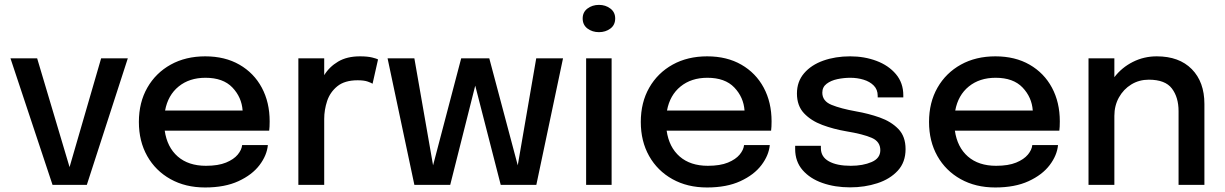

<svg xmlns="http://www.w3.org/2000/svg" viewBox="-20 -776 5142 806"><path d="M516.5 -531 344.5 0H200.5L24 -531H136L272 -74.5L404.5 -531Z M1104.5 -167Q1100.5 -124 1069.5 -83Q1038.5 -42 981 -15.5Q923.5 11 841 11Q758.5 11 695.8 -24Q633 -59 598 -121Q563 -183 563 -264Q563 -346 598.5 -408Q634 -470 696.8 -504.8Q759.5 -539.5 841.5 -539.5Q924.5 -539.5 985.2 -504.5Q1046 -469.5 1079 -408Q1112 -346.5 1112 -266.5Q1112 -257.5 1111.5 -244.8Q1111 -232 1110 -227.5H671.5Q681.5 -158 726.2 -119Q771 -80 844.5 -80Q896 -80 928.8 -93.5Q961.5 -107 978 -127Q994.5 -147 996.5 -167ZM842.5 -449.5Q775 -449.5 730 -413Q685 -376.5 673 -312H998.5Q994.5 -368 955.5 -408.8Q916.5 -449.5 842.5 -449.5Z M1232.5 0V-531H1341V-460.5Q1362.5 -495.5 1399.5 -517.5Q1436.5 -539.5 1491 -539.5Q1523 -539.5 1542.8 -534.5Q1562.5 -529.5 1567 -526.5L1544 -424.5Q1539 -428 1523.8 -433.5Q1508.5 -439 1481.5 -439Q1427 -439 1396.2 -414Q1365.5 -389 1353.2 -351.8Q1341 -314.5 1341 -277V0Z M1719.5 0 1607 -531H1719.5L1798 -82L1916 -531H2034L2153.5 -82L2231 -531H2343.5L2231.5 0H2082L1975 -416.5L1870 0Z M2494.5 -641Q2466.5 -641 2446.2 -656.2Q2426 -671.5 2426 -698.5Q2426 -725 2446.2 -740.2Q2466.5 -755.5 2494.5 -755.5Q2522 -755.5 2542.2 -740.2Q2562.5 -725 2562.5 -698.5Q2562.5 -671 2542.2 -656Q2522 -641 2494.5 -641ZM2440.5 0V-531H2547.5V0Z M3211.5 -167Q3207.5 -124 3176.5 -83Q3145.5 -42 3088 -15.5Q3030.5 11 2948 11Q2865.5 11 2802.8 -24Q2740 -59 2705 -121Q2670 -183 2670 -264Q2670 -346 2705.5 -408Q2741 -470 2803.8 -504.8Q2866.5 -539.5 2948.5 -539.5Q3031.5 -539.5 3092.2 -504.5Q3153 -469.5 3186 -408Q3219 -346.5 3219 -266.5Q3219 -257.5 3218.5 -244.8Q3218 -232 3217 -227.5H2778.5Q2788.5 -158 2833.2 -119Q2878 -80 2951.5 -80Q3003 -80 3035.8 -93.5Q3068.5 -107 3085 -127Q3101.5 -147 3103.5 -167ZM2949.5 -449.5Q2882 -449.5 2837 -413Q2792 -376.5 2780 -312H3105.5Q3101.5 -368 3062.5 -408.8Q3023.5 -449.5 2949.5 -449.5Z M3548.5 10.5Q3485 10.5 3432.8 -7.8Q3380.5 -26 3349.2 -62Q3318 -98 3318 -150.5V-164H3426V-154Q3426 -117.5 3459.5 -98.8Q3493 -80 3551.5 -80Q3602.5 -80 3639 -95.8Q3675.5 -111.5 3675.5 -145.5Q3675.5 -181.5 3639.8 -197.2Q3604 -213 3531.5 -225Q3479 -234 3432 -251.5Q3385 -269 3355.2 -300.5Q3325.5 -332 3325.5 -383.5Q3325.5 -433.5 3355.5 -468.5Q3385.5 -503.5 3436.2 -521.5Q3487 -539.5 3549 -539.5Q3608.5 -539.5 3659.2 -520.5Q3710 -501.5 3741 -464.8Q3772 -428 3772 -376V-367H3664.5V-374Q3664.5 -400 3648 -416.8Q3631.5 -433.5 3605.2 -441.5Q3579 -449.5 3549.5 -449.5Q3522.5 -449.5 3495.2 -443.8Q3468 -438 3450 -424.2Q3432 -410.5 3432 -387Q3432 -351.5 3470.8 -335.8Q3509.5 -320 3573.5 -308.5Q3625.5 -299.5 3673 -282.8Q3720.5 -266 3751 -234.8Q3781.5 -203.5 3781.5 -150Q3781.5 -95 3748.8 -59.5Q3716 -24 3663 -6.8Q3610 10.5 3548.5 10.5Z M4421.5 -167Q4417.5 -124 4386.5 -83Q4355.5 -42 4298 -15.5Q4240.5 11 4158 11Q4075.5 11 4012.8 -24Q3950 -59 3915 -121Q3880 -183 3880 -264Q3880 -346 3915.5 -408Q3951 -470 4013.8 -504.8Q4076.5 -539.5 4158.5 -539.5Q4241.5 -539.5 4302.2 -504.5Q4363 -469.5 4396 -408Q4429 -346.5 4429 -266.5Q4429 -257.5 4428.5 -244.8Q4428 -232 4427 -227.5H3988.5Q3998.5 -158 4043.2 -119Q4088 -80 4161.5 -80Q4213 -80 4245.8 -93.5Q4278.5 -107 4295 -127Q4311.5 -147 4313.5 -167ZM4159.5 -449.5Q4092 -449.5 4047 -413Q4002 -376.5 3990 -312H4315.5Q4311.5 -368 4272.5 -408.8Q4233.5 -449.5 4159.5 -449.5Z M4549.5 0V-531H4658V-452Q4689 -492.5 4735.5 -516Q4782 -539.5 4836 -539.5Q4930 -539.5 4983 -485.8Q5036 -432 5036 -339.5V0H4927.5V-309.5Q4927.5 -367.5 4899.5 -404.5Q4871.5 -441.5 4802.5 -441.5Q4762 -441.5 4729.2 -421.5Q4696.5 -401.5 4677.2 -367Q4658 -332.5 4658 -289.5V0Z"/></svg>

Font: Epilogue Medium
Style: Regular
Weight: 500
Designer: Tyler Finck
Foundry: Etcetera Type Co
Version: Version 2.111; ttfautohint (v1.8.3)